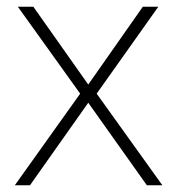

<svg xmlns="http://www.w3.org/2000/svg" viewBox="-20 -550 529 570"><path d="M218 -272 24 0H69L242 -245L416 0H462L267 -272L450 -530H404L242 -299L79 -530H33Z"/></svg>

Font: Noto Sans Sinhala ExtraLight
Style: Regular
Weight: 200
Designer: Jelle Bosma - Monotype Design Team
Foundry: Monotype Imaging Inc.
Version: Version 2.006